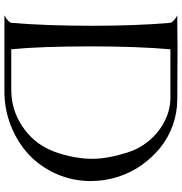

<svg xmlns="http://www.w3.org/2000/svg" viewBox="3 -832 827 873"><g transform="rotate(90 416.5 -395.5)"><path d="M662.1 -210.9Q678.7 -248 690.4 -300.3Q702.1 -352.5 702.1 -400.9Q702.1 -470.2 673.8 -560.1Q658.2 -612.3 622.3 -656.7Q586.4 -701.2 534.4 -728.8Q482.4 -756.3 426.8 -756.8H204.1Q190.9 -602.5 190.9 -397Q190.9 -165 204.1 -33.2H390.1Q479.5 -33.7 553.7 -83Q627.9 -132.3 662.1 -210.9ZM199.2 -789.1H207Q239.7 -789.1 313.5 -788.6Q387.2 -788.1 431.2 -788.1Q492.7 -788.1 550.3 -767.3Q607.9 -746.6 653.1 -709.5Q698.2 -672.4 732.4 -623.5Q766.6 -574.7 784.9 -515.6Q803.2 -456.5 803.2 -395Q803.2 -311 770.3 -237.3Q737.3 -163.6 681.9 -112.3Q626.5 -61 551.8 -31.5Q477.1 -2 395 -2H389.2H49.8Q81.1 -20 84 -33.2Q97.2 -197.8 97.2 -397Q97.2 -600.6 84 -754.9Q82.5 -762.7 74 -771Q65.4 -779.3 57.6 -783.7L49.8 -788.1H81.1Z"/></g></svg>

Font: Anticva
Style: Regular
Weight: 400
Version: Version 1.000